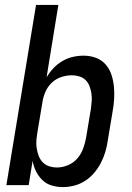

<svg xmlns="http://www.w3.org/2000/svg" viewBox="-20 -755 540 783"><path d="M236 8Q213 8 191 1.5Q169 -5 153 -20.5Q137 -36 127 -56Q117 -76 113 -99L97 0H6L127 -735H218L170 -440Q182 -460 198 -477Q214 -494 234.5 -506Q255 -518 277 -523Q299 -528 321 -528Q347 -528 370.5 -519.5Q394 -511 410 -493Q426 -475 434 -451.5Q442 -428 444.5 -402.5Q447 -377 445.5 -351Q444 -325 439 -299L419 -179Q416 -157 409 -134Q402 -111 391 -90Q380 -69 364 -50Q348 -31 327 -17.5Q306 -4 282.5 2Q259 8 236 8ZM213 -72Q235 -72 257.5 -81.5Q280 -91 295.5 -109Q311 -127 319 -149Q327 -171 331 -193L351 -313Q353 -328 354 -344Q355 -360 352.5 -375.5Q350 -391 344.5 -405Q339 -419 328.5 -429Q318 -439 303.5 -443.5Q289 -448 273 -448Q251 -448 229 -440.5Q207 -433 190.5 -417Q174 -401 165 -380Q156 -359 153 -338L133 -218Q130 -201 128.5 -184Q127 -167 129.5 -151Q132 -135 137.5 -120Q143 -105 154 -93.5Q165 -82 180.5 -77Q196 -72 213 -72Z"/></svg>

Font: Iosevka Curly Medium
Style: Italic
Weight: 500
Italic angle: -9°
Monospace: yes
Designer: Belleve Invis
Foundry: Belleve Invis
Version: Version 22.1.2; ttfautohint (v1.8.4)